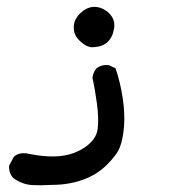

<svg xmlns="http://www.w3.org/2000/svg" viewBox="-20 -216 540 565"><path d="M134 328Q102 330 74 328.5Q46 327 19 308Q5 292 7 271L21 245Q35 233 56 235Q118 248 159.5 243Q201 238 232.5 215.5Q264 193 267.5 162.5Q271 132 265.5 90.5Q260 49 252 13Q254 -3 264 -15Q280 -27 301 -24L320 -15Q334 26 341 72Q348 118 345 155.5Q342 193 333 216.5Q324 240 294 269.5Q264 299 222.5 313.5Q181 328 134 328ZM248 -77Q232 -79 214 -96.5Q196 -114 197 -137.5Q198 -161 219 -179.5Q240 -198 263 -195.5Q286 -193 303 -175Q320 -157 315.5 -131Q311 -105 295 -91Q279 -77 248 -77Z"/></svg>

Font: NaniFont Regular
Style: Regular
Weight: 400
Designer: Nanigashitei
Version: Version 1.036